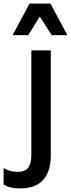

<svg xmlns="http://www.w3.org/2000/svg" viewBox="-82 -802 394 1066"><path d="M-62 222V131Q-41 143 -23 147.5Q-5 152 19 152Q57 152 74.5 129Q92 106 92 60V-522H200V60Q200 150 157.5 197Q115 244 31 244Q-1 244 -21 239.5Q-41 235 -62 222ZM82 -782H198L292 -607H205L139 -710L75 -607H-12Z"/></svg>

Font: Amiko SemiBold
Style: Regular
Weight: 600
Designer: Pablo Impallari, Rodrigo Fuenzalida, Andres Torresi
Foundry: Impallari Type
Version: Version 1.001; ttfautohint (v1.3)